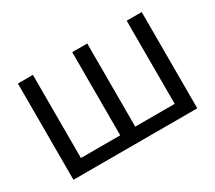

<svg xmlns="http://www.w3.org/2000/svg" viewBox="-130 -961 1364 1218"><g transform="rotate(-30 552.5 -352.5)"><path d="M99 0V-705H209V-96H497V-705H607V-96H896V-705H1006V0Z"/></g></svg>

Font: Nunito Sans 8pt SemiBold
Style: Regular
Weight: 600
Version: Version 3.101;gftools[0.9.27]